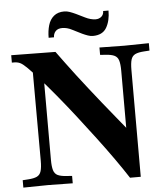

<svg xmlns="http://www.w3.org/2000/svg" viewBox="-61 -977 905 1034"><g transform="rotate(-5 392.0 -460.0)"><path d="M600 0Q569 -48 528 -106Q487 -164 439.5 -227Q392 -290 343 -353Q294 -416 246 -474Q198 -532 156 -579Q119 -620 98.5 -640Q78 -660 64 -666.5Q50 -673 32 -673H20V-713L259 -710Q281 -680 306 -646Q331 -612 359 -575.5Q387 -539 418 -499.5Q449 -460 483 -417.5Q517 -375 553.5 -330.5Q590 -286 628 -239L603 -165V-577Q603 -614 597 -633.5Q591 -653 574.5 -661Q558 -669 527 -671L497 -673V-713L632 -711L764 -713V-673L734 -671Q703 -669 686.5 -661Q670 -653 664 -633.5Q658 -614 658 -577V0ZM23 3V-37L53 -39Q84 -41 100.5 -49Q117 -57 123 -77Q129 -97 129 -133L128 -622L184 -660V-133Q184 -97 190 -77Q196 -57 212.5 -49Q229 -41 260 -39L290 -37V3L158 1ZM467 -778Q455 -778 440.5 -783Q426 -788 411 -795L359 -821Q346 -828 332.5 -831.5Q319 -835 307 -835Q282 -835 270 -821.5Q258 -808 258 -789H229Q229 -826 238 -856.5Q247 -887 268.5 -905Q290 -923 325 -923Q339 -923 354.5 -917.5Q370 -912 387 -904L434 -881Q448 -874 462.5 -870Q477 -866 490 -866Q509 -866 521.5 -877Q534 -888 534 -907H563Q563 -852 541.5 -815Q520 -778 467 -778Z"/></g></svg>

Font: Baskervville
Style: Bold
Weight: 700
Version: Version 1.100